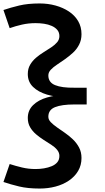

<svg xmlns="http://www.w3.org/2000/svg" viewBox="-20 -895 609 1112"><path d="M210 197Q141 197 91 185Q41 173 0 159L36 55Q70 66 107.5 75Q145 84 186 84Q211 84 235 80Q259 76 279.5 67.5Q300 59 312 44.5Q324 30 324 8Q324 -11 311 -27Q298 -43 277 -56.5Q256 -70 232.5 -85Q209 -100 188.5 -117.5Q168 -135 154.5 -158Q141 -181 141 -212Q141 -256 171.5 -286Q202 -316 252.5 -330.5Q303 -345 364 -345V-332Q303 -332 252.5 -347Q202 -362 171.5 -391.5Q141 -421 141 -466Q141 -497 154.5 -520Q168 -543 188.5 -560.5Q209 -578 232.5 -592.5Q256 -607 277 -621Q298 -635 311 -650.5Q324 -666 324 -686Q324 -707 312 -721.5Q300 -736 279.5 -745Q259 -754 235 -757.5Q211 -761 186 -761Q145 -761 107.5 -752.5Q70 -744 36 -732L0 -837Q41 -851 91 -863Q141 -875 210 -875Q258 -875 301.5 -863Q345 -851 379 -828.5Q413 -806 432.5 -773Q452 -740 452 -697Q452 -663 438 -636Q424 -609 402 -589Q380 -569 356 -552Q332 -535 310 -520.5Q288 -506 274 -491Q260 -476 260 -458Q260 -418 299 -402Q338 -386 410 -387H482V-290H410Q338 -290 299 -274.5Q260 -259 260 -219Q260 -202 274 -187.5Q288 -173 310 -157.5Q332 -142 356 -125.5Q380 -109 402 -88Q424 -67 438 -40.5Q452 -14 452 20Q452 62 432.5 95Q413 128 379 151Q345 174 301.5 185.5Q258 197 210 197Z"/></svg>

Font: BioRhyme SemiExpanded
Style: Bold
Weight: 700
Width: 6
Designer: Aoife Mooney
Foundry: Aoife Mooney Type
Version: Version 1.600;gftools[0.9.33]